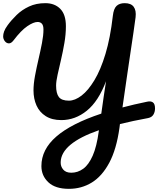

<svg xmlns="http://www.w3.org/2000/svg" viewBox="-21 -868 1001 1215"><path d="M415 327Q329 327 285 285.5Q241 244 241 183Q241 78 335.5 -4Q430 -86 620 -149Q628 -207 635 -255Q642 -303 650 -354Q602 -227 528.5 -167.5Q455 -108 367 -108Q308 -108 268.5 -133Q229 -158 210 -200.5Q191 -243 191 -296Q191 -337 200.5 -388Q210 -439 222.5 -492.5Q235 -546 244.5 -595Q254 -644 254 -681Q254 -707 244 -718Q234 -729 217 -729Q191 -729 151.5 -702Q112 -675 65 -613Q50 -593 35 -593.5Q20 -594 9.5 -607.5Q-1 -621 -1 -638Q-1 -652 5 -669Q11 -686 27 -708Q51 -741 84.5 -773.5Q118 -806 163 -827Q208 -848 266 -848Q325 -848 360.5 -812Q396 -776 396 -702Q396 -651 386.5 -596Q377 -541 365 -489.5Q353 -438 343.5 -395.5Q334 -353 334 -326Q334 -277 351.5 -254Q369 -231 415 -231Q453 -231 495 -263Q537 -295 576.5 -360.5Q616 -426 646.5 -527Q677 -628 693 -767Q698 -813 716.5 -830.5Q735 -848 768 -848Q808 -848 825 -825Q842 -802 837 -759Q831 -714 823.5 -662Q816 -610 806 -544.5Q796 -479 783.5 -392Q771 -305 754 -188Q825 -207 908 -224Q932 -230 946 -220.5Q960 -211 960 -182Q960 -160 950 -143Q940 -126 917 -121Q819 -103 738 -83Q737 -71 735 -59Q716 77 670.5 162Q625 247 560 287Q495 327 415 327ZM363 158Q362 185 379 205Q396 225 430 225Q471 225 505.5 200Q540 175 565.5 117.5Q591 60 604 -37L605 -44Q366 39 363 158Z"/></svg>

Font: Pacifico
Style: Regular
Weight: 400
Designer: Vernon Adams
Foundry: Vernon Adams
Version: Version 3.010; ttfautohint (v1.8.4.7-5d5b)